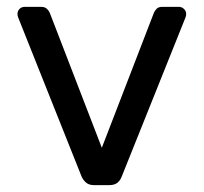

<svg xmlns="http://www.w3.org/2000/svg" viewBox="-20 -540 594 560"><path d="M255 0Q240 0 231.5 -7Q223 -14 218 -25L33 -489Q31 -494 31 -499Q31 -508 37 -514Q43 -520 52 -520H100Q111 -520 117 -514Q123 -508 125 -503L277 -109L429 -503Q431 -508 436.5 -514Q442 -520 453 -520H502Q510 -520 516.5 -514Q523 -508 523 -499Q523 -494 521 -489L335 -25Q331 -14 322.5 -7Q314 0 298 0Z"/></svg>

Font: DVN-Rubik
Style: Regular
Weight: 400
Designer: Hubert and Fischer
Foundry: Hubert & Fischer
Version: Version 2.102